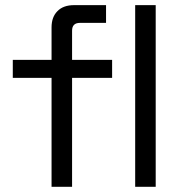

<svg xmlns="http://www.w3.org/2000/svg" viewBox="-20 -720 703 740"><path d="M178.7 0Q178.7 -105.5 178.7 -419.9Q141.6 -419.9 29.3 -419.9Q29.3 -437.5 29.3 -489.3Q66.4 -489.3 178.7 -489.3Q178.7 -520.5 178.7 -614.3Q178.7 -654.3 201.2 -676.8Q223.6 -700.2 265.6 -700.2Q306.6 -700.2 388.7 -700.2Q388.7 -682.6 388.7 -631.8Q363.3 -631.8 288.1 -631.8Q257.8 -631.8 257.8 -601.6Q257.8 -564.5 257.8 -489.3Q296.9 -489.3 412.1 -489.3Q412.1 -471.7 412.1 -419.9Q373 -419.9 257.8 -419.9Q257.8 -315.4 257.8 0Q238.3 0 178.7 0ZM501 0Q501 -174.8 501 -700.2Q520.5 -700.2 580.1 -700.2Q580.1 -525.4 580.1 0Q560.5 0 501 0Z"/></svg>

Font: Kadena Space Grotesk
Style: Regular
Weight: 400
Designer: Florian Karsten
Version: Version 2.000